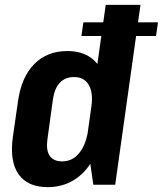

<svg xmlns="http://www.w3.org/2000/svg" viewBox="-20 -760 670 790"><path d="M176 10Q94 10 56.5 -43Q19 -96 33 -197L54 -343Q68 -443 121 -496.5Q174 -550 257 -550Q316 -550 354.5 -522Q393 -494 408.5 -441.5Q424 -389 414 -315L401 -227Q391 -154 360.5 -100.5Q330 -47 283 -18.5Q236 10 176 10ZM236 -96Q264 -96 285.5 -111Q307 -126 321.5 -154Q336 -182 342 -220L356 -321Q364 -379 345 -411Q326 -443 285 -443Q249 -443 227 -420.5Q205 -398 198 -353L175 -186Q169 -142 184.5 -119Q200 -96 236 -96ZM337 -187 415 -740H558L454 0H364ZM630 -668 622 -612H315L323 -668Z"/></svg>

Font: Pathway Extreme Condensed
Style: Bold Italic
Weight: 700
Width: 3
Italic angle: -8°
Version: Version 1.001;gftools[0.9.26]